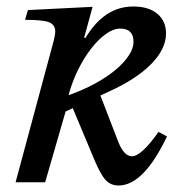

<svg xmlns="http://www.w3.org/2000/svg" viewBox="-20 -561 582 591"><path d="M386 -80Q415 -80 468 -155L494 -141Q422 10 345 10Q321 10 305.5 -6.5Q290 -23 271 -68L204 -228L182 -218L119 0H28L143 -427Q150 -452 150 -464Q150 -485 131 -492.5Q112 -500 57 -500L66 -530L265 -540L239 -445L243 -444Q301 -541 390 -541Q438 -541 464.5 -518.5Q491 -496 491 -458Q491 -410 445 -363.5Q399 -317 315 -279L289 -267L340 -135Q359 -80 386 -80ZM191 -268Q234 -283 271 -303Q308 -323 334.5 -345Q361 -367 376 -389.5Q391 -412 391 -432Q391 -473 350 -473Q329 -473 306 -456.5Q283 -440 261 -412Q239 -384 220.5 -346.5Q202 -309 191 -268Z"/></svg>

Font: SVN-Libre Baskerville
Style: Italic
Weight: 400
Italic angle: -14°
Designer: Pablo Impallari, Rodrigo Fuenzalida
Foundry: Pablo Impallari, Rodrigo Fuenzalida
Version: Version 1.000; ttfautohint (v1.8.4)